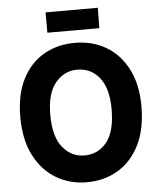

<svg xmlns="http://www.w3.org/2000/svg" viewBox="-61 -972 860 1038"><g transform="rotate(-5 369.0 -453.0)"><path d="M368 15Q277 15 202.5 -29Q128 -73 84 -158.5Q40 -244 40 -368Q40 -488 82.2 -571.5Q124.5 -655 198.5 -698.2Q272.5 -741.5 368.5 -741.5Q462.5 -741.5 536.8 -698.2Q611 -655 654.2 -571.5Q697.5 -488 697.5 -368Q697.5 -244 654.5 -158.5Q611.5 -73 537.2 -29Q463 15 368 15ZM368 -130.5Q442.5 -130.5 489 -188.2Q535.5 -246 535.5 -366.5Q535.5 -480.5 489.2 -538.2Q443 -596 368.5 -596Q297.5 -596 250 -538.2Q202.5 -480.5 202.5 -366.5Q202.5 -246 250 -188.2Q297.5 -130.5 368 -130.5ZM225.5 -809V-919.5H509L507.5 -809Z"/></g></svg>

Font: Spline Sans
Style: Bold
Weight: 700
Designer: Eben Sorkin, Mirko Velimirovic
Foundry: Sorkin Type
Version: Version 1.000; ttfautohint (v1.8.3)